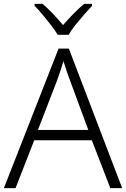

<svg xmlns="http://www.w3.org/2000/svg" viewBox="-20 -967 648 987"><path d="M547 0 452 -246H156L60 0H0L281 -717H334L608 0ZM339 -556Q335 -566 329 -583Q323 -600 317 -619Q311 -638 306 -653Q301 -636 295.5 -618Q290 -600 284 -584Q278 -568 274 -555L175 -299H434ZM277 -788Q264 -810 243 -837Q222 -864 199.5 -891Q177 -918 158 -937V-947H199Q226 -924 253.5 -895Q281 -866 304 -838Q328 -866 356.5 -895Q385 -924 412 -947H453V-937Q435 -918 411.5 -891Q388 -864 366.5 -837Q345 -810 333 -788Z"/></svg>

Font: Noto Sans Georgian Light
Style: Regular
Weight: 300
Version: Version 2.002